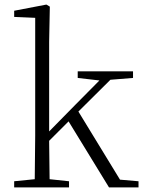

<svg xmlns="http://www.w3.org/2000/svg" viewBox="-20 -820 630 840"><path d="M320 -479V-508H562V-479L463 -471L323 -332L505 -34L586 -27V0H457L280 -289L195 -204L197 -36L282 -27V0H42V-27L132 -36L134 -226V-742L42 -746V-773L183 -800L198 -791L195 -637V-245L311 -363L415 -468Z"/></svg>

Font: Minh Nguyen ExtraLight
Style: Regular
Weight: 250
Designer: Ryoko NISHIZUKA 西塚涼子 (kana & ideographs); Frank Grießhammer (Latin, Greek & Cyrillic); Wenlong ZHANG 张文龙 (bopomofo); San
Foundry: Adobe
Version: Version 1.100;July 7, 2023;FontCreator 14.0.0.2814 64-bit